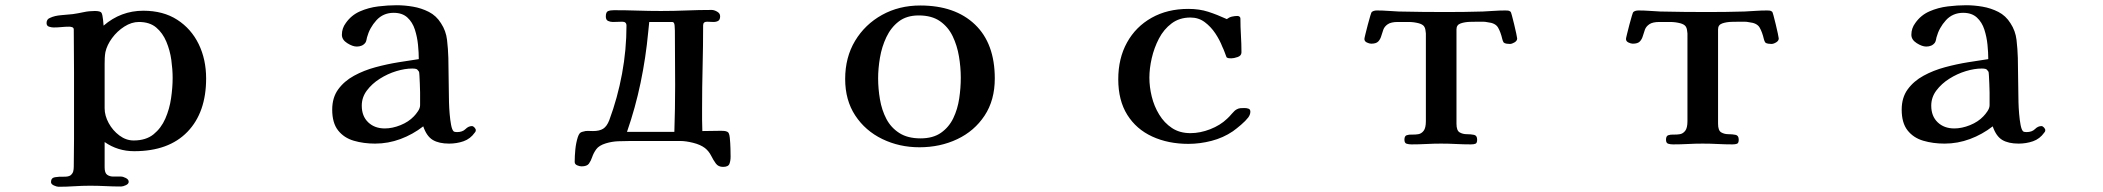

<svg xmlns="http://www.w3.org/2000/svg" viewBox="-20 -546 8040 734"><path d="M640 -248Q640 -212 634 -170.5Q628 -129 612 -92.5Q596 -56 567 -32.5Q538 -9 491 -9Q462 -9 436.5 -28Q411 -47 395.5 -75.5Q380 -104 380 -132Q380 -175 380 -217Q380 -259 380 -302Q380 -313 380.5 -324.5Q381 -336 383 -347Q389 -374 408.5 -400.5Q428 -427 455.5 -444.5Q483 -462 511 -462Q552 -462 577 -441Q602 -420 616 -386.5Q630 -353 635 -316.5Q640 -280 640 -248ZM768 -246Q768 -319 739.5 -377.5Q711 -436 657.5 -470.5Q604 -505 528 -505Q442 -505 376 -448L374 -470Q372 -490 368 -497Q364 -504 342 -504Q320 -504 299.5 -499.5Q279 -495 258 -492Q239 -490 214 -488Q189 -486 172 -478Q158 -473 158 -458Q158 -447 167.5 -444Q177 -441 185 -441Q200 -441 215 -442.5Q230 -444 245 -444Q250 -444 256 -442Q262 -440 262 -433Q262 -392 262.5 -350.5Q263 -309 263 -268V-14Q263 12 262.5 38.5Q262 65 262 91Q262 101 260 109Q258 117 250 124Q242 130 223.5 129.5Q205 129 190 131.5Q175 134 175 150Q175 158 186 163Q197 168 204 168Q234 168 264 166Q294 164 324 164Q354 164 383.5 165.5Q413 167 443 167Q450 167 461 162Q472 157 472 149Q472 140 461 134.5Q450 129 443 129Q428 129 413.5 129Q399 129 389.5 122Q380 115 380 94V-3Q430 32 493 32Q625 32 696.5 -42Q768 -116 768 -246Z M1586 -172V-144Q1586 -133 1578 -121Q1570 -109 1562 -101Q1542 -80 1511 -67.5Q1480 -55 1451 -55Q1412 -55 1387.5 -78.5Q1363 -102 1363 -142Q1363 -174 1382.5 -200Q1402 -226 1432 -245Q1462 -264 1495 -274Q1528 -284 1556 -284Q1565 -284 1570.5 -282.5Q1576 -281 1581 -273Q1583 -271 1583.5 -257Q1584 -243 1585 -225.5Q1586 -208 1586 -192.5Q1586 -177 1586 -172ZM1799 -48Q1799 -53 1794 -58.5Q1789 -64 1784 -64Q1771 -64 1759.5 -52.5Q1748 -41 1727 -41Q1718 -41 1714 -44Q1708 -50 1704.5 -68.5Q1701 -87 1699 -110.5Q1697 -134 1696.5 -154.5Q1696 -175 1696 -185Q1695 -220 1695 -255Q1695 -290 1694 -325Q1693 -359 1689 -393.5Q1685 -428 1666 -457Q1648 -486 1619.5 -500.5Q1591 -515 1559 -520.5Q1527 -526 1496 -526Q1463 -526 1426 -521.5Q1389 -517 1356 -502.5Q1323 -488 1302 -458Q1287 -438 1287 -413Q1287 -394 1307.5 -381Q1328 -368 1344 -368Q1354 -368 1362.5 -371.5Q1371 -375 1377 -383Q1380 -388 1381 -393.5Q1382 -399 1383 -403Q1393 -440 1419 -468.5Q1445 -497 1485 -497Q1518 -497 1537.5 -479Q1557 -461 1566 -433Q1575 -405 1578 -375Q1581 -345 1581 -320Q1547 -315 1503.5 -308Q1460 -301 1415.5 -289Q1371 -277 1333.5 -256.5Q1296 -236 1273 -204.5Q1250 -173 1250 -127Q1250 -76 1272.5 -47.5Q1295 -19 1332.5 -8Q1370 3 1414 3Q1464 3 1511 -14.5Q1558 -32 1598 -63Q1611 -25 1634.5 -11Q1658 3 1697 3Q1726 3 1752 -6Q1778 -15 1795 -39Q1799 -43 1799 -48Z M2561 -220Q2561 -131 2558 -42Q2544 -42 2529 -42Q2514 -42 2500 -42H2377Q2409 -134 2429 -230Q2449 -326 2458 -423Q2459 -433 2460 -442.5Q2461 -452 2462 -462H2550Q2558 -462 2559 -448Q2560 -434 2560 -429Q2560 -377 2560.5 -324.5Q2561 -272 2561 -220ZM2773 53Q2773 44 2772.5 22.5Q2772 1 2770 -19Q2768 -39 2761 -42Q2755 -45 2748.5 -45.5Q2742 -46 2736 -46Q2718 -46 2700.5 -45.5Q2683 -45 2665 -45Q2664 -67 2664 -88.5Q2664 -110 2664 -132Q2664 -212 2666 -291Q2668 -370 2668 -449Q2668 -463 2683 -463Q2689 -463 2695 -462.5Q2701 -462 2707 -462Q2719 -462 2726 -466.5Q2733 -471 2733 -484Q2733 -495 2721.5 -501.5Q2710 -508 2701 -508Q2652 -508 2604 -506Q2556 -504 2507 -504Q2462 -504 2417 -505.5Q2372 -507 2327 -507Q2313 -507 2304.5 -503.5Q2296 -500 2296 -483Q2296 -470 2304.5 -466Q2313 -462 2323 -462Q2332 -462 2341 -462.5Q2350 -463 2359 -463Q2375 -463 2375 -448Q2375 -356 2358 -264Q2341 -172 2309 -86Q2300 -63 2286 -54Q2272 -45 2247 -45Q2237 -45 2228 -45.5Q2219 -46 2210 -43Q2200 -41 2196 -36Q2192 -31 2189 -22Q2182 0 2179.5 25Q2177 50 2177 73Q2177 82 2186.5 86Q2196 90 2203 90Q2224 90 2231.5 79.5Q2239 69 2244 54Q2249 39 2259.5 24.5Q2270 10 2296 2Q2319 -5 2343 -6Q2367 -7 2390 -7H2581Q2602 -7 2630 0Q2658 7 2675 20Q2690 32 2698.5 49Q2707 66 2716.5 79Q2726 92 2744 92Q2764 92 2768.5 80.5Q2773 69 2773 53Z M3653 -249Q3653 -210 3647 -169.5Q3641 -129 3624.5 -94.5Q3608 -60 3577.5 -38.5Q3547 -17 3499 -17Q3450 -17 3418 -37.5Q3386 -58 3368.5 -91.5Q3351 -125 3344 -166Q3337 -207 3337 -247Q3337 -284 3344 -325.5Q3351 -367 3368.5 -404Q3386 -441 3416 -464Q3446 -487 3492 -487Q3542 -487 3573.5 -465Q3605 -443 3622 -407.5Q3639 -372 3646 -330.5Q3653 -289 3653 -249ZM3783 -246Q3783 -380 3707 -452.5Q3631 -525 3498 -525Q3417 -525 3352 -489Q3287 -453 3249 -390Q3211 -327 3211 -244Q3211 -163 3249.5 -104.5Q3288 -46 3353 -14.5Q3418 17 3495 17Q3574 17 3639.5 -14Q3705 -45 3744 -104Q3783 -163 3783 -246Z M4760 -119Q4760 -128 4753 -130.5Q4746 -133 4738 -133Q4730 -133 4722.5 -132.5Q4715 -132 4708 -128Q4700 -124 4689.5 -111.5Q4679 -99 4671 -92Q4645 -67 4606.5 -52Q4568 -37 4531 -37Q4490 -37 4460.5 -56.5Q4431 -76 4411.5 -108Q4392 -140 4383 -177Q4374 -214 4374 -249Q4374 -284 4383 -323.5Q4392 -363 4410.5 -398.5Q4429 -434 4459 -456.5Q4489 -479 4531 -479Q4562 -479 4585.5 -461.5Q4609 -444 4626 -418.5Q4643 -393 4653 -367Q4658 -357 4661.5 -347Q4665 -337 4669 -327Q4673 -324 4677.5 -323.5Q4682 -323 4687 -323Q4697 -323 4711.5 -328Q4726 -333 4726 -346Q4726 -378 4724 -410.5Q4722 -443 4722 -475Q4722 -480 4718.5 -482.5Q4715 -485 4711 -485Q4700 -485 4689.5 -482.5Q4679 -480 4670 -473Q4633 -490 4599 -501Q4565 -512 4523 -512Q4443 -512 4382.5 -478Q4322 -444 4288.5 -383.5Q4255 -323 4255 -243Q4255 -162 4289.5 -107Q4324 -52 4385 -24Q4446 4 4523 4Q4567 4 4611.5 -7.5Q4656 -19 4693 -44Q4707 -54 4724.5 -69Q4742 -84 4752 -97Q4760 -108 4760 -119Z M5780 -399Q5780 -402 5776.5 -418Q5773 -434 5768.5 -453Q5764 -472 5760 -486.5Q5756 -501 5755 -501Q5750 -505 5745.5 -505.5Q5741 -506 5735 -506Q5713 -506 5692 -504.5Q5671 -503 5649 -502Q5614 -501 5578.5 -500.5Q5543 -500 5508 -500Q5463 -500 5417.5 -500.5Q5372 -501 5327 -502Q5306 -503 5285.5 -504.5Q5265 -506 5244 -506Q5231 -506 5224 -500Q5223 -500 5218.5 -485.5Q5214 -471 5209 -451.5Q5204 -432 5200 -416Q5196 -400 5196 -397Q5196 -388 5205.5 -383.5Q5215 -379 5222 -379Q5241 -379 5249 -387.5Q5257 -396 5260.5 -408.5Q5264 -421 5268.5 -433Q5273 -445 5285.5 -453.5Q5298 -462 5324 -462Q5344 -462 5364.5 -462Q5385 -462 5404 -457Q5418 -453 5423.5 -446Q5429 -439 5430 -426Q5431 -422 5431 -418Q5431 -414 5431 -410V-83Q5431 -57 5422.5 -46Q5414 -35 5402 -33Q5390 -31 5378 -31.5Q5366 -32 5357.5 -29Q5349 -26 5349 -12Q5349 1 5357.5 3.5Q5366 6 5376 6Q5405 6 5433 4.5Q5461 3 5489 3Q5518 3 5546.5 4.5Q5575 6 5603 6Q5614 6 5620.5 3.5Q5627 1 5627 -12Q5627 -28 5615 -30.5Q5603 -33 5587.5 -33Q5572 -33 5560 -40Q5548 -47 5548 -73V-434Q5548 -451 5564 -456.5Q5580 -462 5600 -462.5Q5620 -463 5631 -463Q5640 -463 5649 -463Q5658 -463 5667 -461Q5697 -458 5707 -440.5Q5717 -423 5723 -397Q5724 -394 5725 -390.5Q5726 -387 5728 -384Q5732 -380 5739.5 -379Q5747 -378 5752 -378Q5760 -378 5770 -384Q5780 -390 5780 -399Z M6780 -399Q6780 -402 6776.5 -418Q6773 -434 6768.5 -453Q6764 -472 6760 -486.5Q6756 -501 6755 -501Q6750 -505 6745.5 -505.5Q6741 -506 6735 -506Q6713 -506 6692 -504.5Q6671 -503 6649 -502Q6614 -501 6578.5 -500.5Q6543 -500 6508 -500Q6463 -500 6417.5 -500.5Q6372 -501 6327 -502Q6306 -503 6285.5 -504.5Q6265 -506 6244 -506Q6231 -506 6224 -500Q6223 -500 6218.5 -485.5Q6214 -471 6209 -451.5Q6204 -432 6200 -416Q6196 -400 6196 -397Q6196 -388 6205.5 -383.5Q6215 -379 6222 -379Q6241 -379 6249 -387.5Q6257 -396 6260.5 -408.5Q6264 -421 6268.5 -433Q6273 -445 6285.5 -453.5Q6298 -462 6324 -462Q6344 -462 6364.5 -462Q6385 -462 6404 -457Q6418 -453 6423.5 -446Q6429 -439 6430 -426Q6431 -422 6431 -418Q6431 -414 6431 -410V-83Q6431 -57 6422.5 -46Q6414 -35 6402 -33Q6390 -31 6378 -31.5Q6366 -32 6357.5 -29Q6349 -26 6349 -12Q6349 1 6357.5 3.5Q6366 6 6376 6Q6405 6 6433 4.5Q6461 3 6489 3Q6518 3 6546.5 4.5Q6575 6 6603 6Q6614 6 6620.5 3.5Q6627 1 6627 -12Q6627 -28 6615 -30.5Q6603 -33 6587.5 -33Q6572 -33 6560 -40Q6548 -47 6548 -73V-434Q6548 -451 6564 -456.5Q6580 -462 6600 -462.5Q6620 -463 6631 -463Q6640 -463 6649 -463Q6658 -463 6667 -461Q6697 -458 6707 -440.5Q6717 -423 6723 -397Q6724 -394 6725 -390.5Q6726 -387 6728 -384Q6732 -380 6739.5 -379Q6747 -378 6752 -378Q6760 -378 6770 -384Q6780 -390 6780 -399Z M7586 -172V-144Q7586 -133 7578 -121Q7570 -109 7562 -101Q7542 -80 7511 -67.5Q7480 -55 7451 -55Q7412 -55 7387.5 -78.5Q7363 -102 7363 -142Q7363 -174 7382.5 -200Q7402 -226 7432 -245Q7462 -264 7495 -274Q7528 -284 7556 -284Q7565 -284 7570.5 -282.5Q7576 -281 7581 -273Q7583 -271 7583.5 -257Q7584 -243 7585 -225.5Q7586 -208 7586 -192.5Q7586 -177 7586 -172ZM7799 -48Q7799 -53 7794 -58.5Q7789 -64 7784 -64Q7771 -64 7759.5 -52.5Q7748 -41 7727 -41Q7718 -41 7714 -44Q7708 -50 7704.5 -68.5Q7701 -87 7699 -110.5Q7697 -134 7696.5 -154.5Q7696 -175 7696 -185Q7695 -220 7695 -255Q7695 -290 7694 -325Q7693 -359 7689 -393.5Q7685 -428 7666 -457Q7648 -486 7619.5 -500.5Q7591 -515 7559 -520.5Q7527 -526 7496 -526Q7463 -526 7426 -521.5Q7389 -517 7356 -502.5Q7323 -488 7302 -458Q7287 -438 7287 -413Q7287 -394 7307.5 -381Q7328 -368 7344 -368Q7354 -368 7362.5 -371.5Q7371 -375 7377 -383Q7380 -388 7381 -393.5Q7382 -399 7383 -403Q7393 -440 7419 -468.5Q7445 -497 7485 -497Q7518 -497 7537.5 -479Q7557 -461 7566 -433Q7575 -405 7578 -375Q7581 -345 7581 -320Q7547 -315 7503.5 -308Q7460 -301 7415.5 -289Q7371 -277 7333.5 -256.5Q7296 -236 7273 -204.5Q7250 -173 7250 -127Q7250 -76 7272.5 -47.5Q7295 -19 7332.5 -8Q7370 3 7414 3Q7464 3 7511 -14.5Q7558 -32 7598 -63Q7611 -25 7634.5 -11Q7658 3 7697 3Q7726 3 7752 -6Q7778 -15 7795 -39Q7799 -43 7799 -48Z"/></svg>

Font: UoqMunThenKhung
Style: Regular
Weight: 400
Designer: Font-Kai, 金井和夫, 宇文滿月
Foundry: Kazuo Kanai, Moonlit Owen
Version: Version 1.197